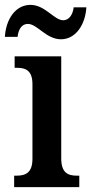

<svg xmlns="http://www.w3.org/2000/svg" viewBox="-42 -767 374 787"><path d="M208 -606C269 -606 308 -667 312 -737H260C257 -710 243 -684 217 -684C180 -684 143 -747 83 -747C20 -747 -18 -686 -22 -616H30C33 -643 45 -669 72 -669C111 -669 147 -606 208 -606ZM16 0H283V-47H273C237 -47 209 -58 209 -118V-536H18V-489H29C63 -489 91 -478 91 -422V-116C91 -58 62 -47 26 -47H16Z"/></svg>

Font: Noto Serif Condensed Semi
Style: Regular
Weight: 600
Width: 3
Designer: Monotype Design Team
Foundry: Monotype Imaging Inc.
Version: Version 1.002